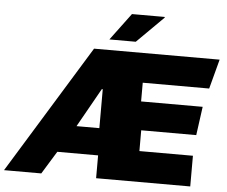

<svg xmlns="http://www.w3.org/2000/svg" viewBox="-111 -955 1208 1022"><g transform="rotate(5 493.0 -443.5)"><path d="M-53 0 368 -686H1039L997 -528H642V-428H971L950 -275H656V-164H942V0H439V-122H221L146 0ZM311 -267H433V-475H428ZM445 -742 553 -887H727L729 -884L586 -742Z"/></g></svg>

Font: Chivo Medium Black
Style: Italic
Weight: 900
Italic angle: -8.05°
Version: Version 2.002